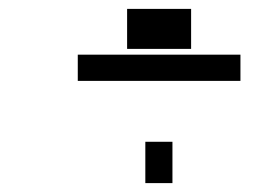

<svg xmlns="http://www.w3.org/2000/svg" viewBox="-20 -445 600 432"><path d="M155 -263V-322H521V-263ZM266 -335V-425H410V-335ZM307 -33V-126H368V-33Z"/></svg>

Font: Titillium Web Light
Style: Italic
Weight: 300
Italic angle: -13°
Version: Version 1.002;PS 57.000;hotconv 1.0.70;makeotf.lib2.5.55311